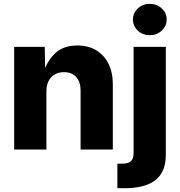

<svg xmlns="http://www.w3.org/2000/svg" viewBox="-20 -788 949 1012"><path d="M224.6 -306.2V0H54.7V-541H215.8L218.3 -402.8H208Q229 -468.8 272.2 -508.5Q315.4 -548.3 387.7 -548.3Q444.8 -548.3 486.8 -523.2Q528.8 -498 551.8 -451.9Q574.7 -405.8 574.7 -343.8V0H404.8V-310.1Q404.8 -356 381.6 -381.8Q358.4 -407.7 316.9 -407.7Q289.6 -407.7 268.8 -395.8Q248 -383.8 236.3 -361.3Q224.6 -338.9 224.6 -306.2ZM684.1 -541H854V24.9Q854.5 89.8 828.4 129.2Q802.2 168.5 753.7 186.3Q705.1 204.1 638.7 204.1H598.6V74.7H622.1Q656.7 74.7 670.4 61.3Q684.1 47.9 684.1 19.5ZM769.5 -602.5Q732.4 -602.5 706.5 -626.5Q680.7 -650.4 680.7 -685.1Q680.7 -719.7 706.5 -743.7Q732.4 -767.6 769.5 -767.6Q806.6 -767.6 832.5 -743.7Q858.4 -719.7 858.4 -685.1Q858.4 -650.4 832.5 -626.5Q806.6 -602.5 769.5 -602.5Z"/></svg>

Font: Inter 17pt ExtraBold
Style: Regular
Weight: 800
Version: Version 4.001;git-66647c0bb